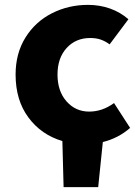

<svg xmlns="http://www.w3.org/2000/svg" viewBox="-20 -579 554 788"><path d="M236 0Q149 -26 96.5 -97Q44 -168 44 -273Q44 -360 84.5 -425Q125 -490 193 -524.5Q261 -559 341 -559Q389 -559 431.5 -544Q474 -529 507 -500L430 -397Q412 -410 393.5 -416.5Q375 -423 350 -423Q291 -423 253.5 -382Q216 -341 216 -273Q216 -205 253 -163Q290 -121 346 -121Q400 -121 448 -156L514 -54Q466 -12 402 4L383 189H241Z"/></svg>

Font: Nebula Sans Bold
Style: Regular
Weight: 700
Designer: Paul D. Hunt for Adobe (as Source Sans)
Foundry: Nebula Entertainment & Broadcasting LLC
Version: Version 1.010